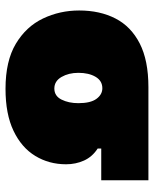

<svg xmlns="http://www.w3.org/2000/svg" viewBox="49 -591 558 696"><g transform="rotate(90 328.0 -243.0)"><path d="M302 16Q201 16 138.5 -21.5Q76 -59 47 -120Q18 -181 18 -251Q18 -326 47 -382.5Q76 -439 137.5 -470.5Q199 -502 296 -502H633.5V-331H518.5V-318Q548.5 -298.5 562 -268.5Q575.5 -238.5 575.5 -203.5Q575.5 -141.5 545.2 -91.8Q515 -42 454.2 -13Q393.5 16 302 16ZM301 -161Q328 -161 341 -187Q354 -213 354 -248Q354 -292.5 338.2 -313.8Q322.5 -335 300 -335Q273 -335 258.5 -310.5Q244 -286 244 -248Q244 -213 259 -187Q274 -161 301 -161Z"/></g></svg>

Font: Commissioner Black
Style: Regular
Weight: 900
Designer: Kostas Bartsokas
Foundry: Kostas Bartsokas
Version: Version 1.000; ttfautohint (v1.8.3)